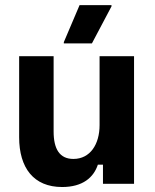

<svg xmlns="http://www.w3.org/2000/svg" viewBox="-20 -720 607 752"><path d="M230 -550H340L416.7 -695V-700H291.7L230 -555ZM223.3 12.5C304.2 12.5 346.7 -25 363.3 -75H383.3V0H505V-500H370V-230C370 -155 333.3 -97.5 267.5 -97.5C213.3 -97.5 190 -136.7 190 -205V-500H55V-182.5C55 -62.5 111.7 12.5 223.3 12.5Z"/></svg>

Font: Familjen Grotesk GF
Style: Bold
Weight: 700
Designer: Anders Wikstroem, Jonas Baeckman, Matilda Gysing, Kristian Moeller
Foundry: Familjen STHLM AB
Version: Version 2.000; Beta; Release 4; Build 6